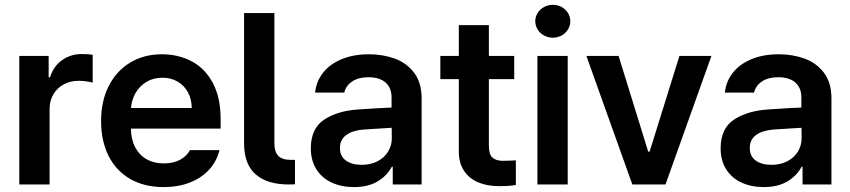

<svg xmlns="http://www.w3.org/2000/svg" viewBox="-20 -761 3507 792"><path d="M59.6 -530.3H180.7V-442.4H186.5Q200.2 -487.3 235.8 -512.7Q271.5 -538.1 317.4 -538.1Q344.7 -538.1 362.3 -535.2V-419.9Q354 -422.9 336.9 -425.3Q319.8 -427.7 304.7 -427.7Q270.5 -427.7 243.2 -413.1Q215.8 -398.4 200.2 -372.1Q184.6 -345.7 184.6 -312.5V0H59.6Z M397 -261.7Q397 -343.3 428.2 -405.5Q459.5 -467.8 516.4 -502.4Q573.2 -537.1 647.9 -537.1Q715.3 -537.1 770.3 -508.3Q825.2 -479.5 857.7 -419.2Q890.1 -358.9 890.1 -269.5V-230.5H520Q520.5 -186 537.6 -153.6Q554.7 -121.1 585 -104Q615.2 -86.9 655.8 -86.9Q695.3 -86.9 723.1 -102.1Q751 -117.2 763.2 -141.6H885.3Q874 -95.7 842.8 -61.3Q811.5 -26.9 763.4 -8.1Q715.3 10.7 654.8 10.7Q575.7 10.7 517.3 -22.7Q459 -56.2 428 -117.7Q397 -179.2 397 -261.7ZM771 -315.4Q770.5 -351.6 755.4 -379.9Q740.2 -408.2 712.9 -424.3Q685.5 -440.4 649.9 -440.4Q613.3 -440.4 584.7 -423.6Q556.2 -406.7 539.6 -378.2Q522.9 -349.6 520.5 -315.4Z M1179.2 -101.6H1196.8V-1Q1188 0 1171.4 0Q1082 0 1034.4 -42Q986.8 -84 986.8 -168.9V-707H1111.8V-169.9Q1111.8 -135.3 1127.7 -118.4Q1143.6 -101.6 1179.2 -101.6Z M1459.5 -309.6Q1543.9 -315.4 1595.2 -317.4V-359.4Q1595.2 -398.9 1570.3 -420.7Q1545.4 -442.4 1499.5 -442.4Q1459 -442.4 1433.1 -425.3Q1407.2 -408.2 1399.9 -378.9H1279.8Q1284.2 -424.3 1312 -460.2Q1339.8 -496.1 1388.7 -516.6Q1437.5 -537.1 1502.4 -537.1Q1558.1 -537.1 1607.2 -519.8Q1656.2 -502.4 1687.7 -461.7Q1719.2 -420.9 1719.2 -354.5V0H1600.1V-73.2H1596.2Q1576.7 -36.1 1537.6 -12.7Q1498.5 10.7 1439.9 10.7Q1388.7 10.7 1348.4 -7.8Q1308.1 -26.4 1285.2 -62.5Q1262.2 -98.6 1262.2 -149.4Q1262.2 -231.4 1317.6 -267.8Q1373 -304.2 1459.5 -309.6ZM1472.2 -81.1Q1508.8 -81.1 1537.1 -95.7Q1565.4 -110.4 1580.8 -135.5Q1596.2 -160.6 1596.2 -190.4L1595.7 -233.9L1479 -226.6Q1433.1 -222.7 1407.7 -203.6Q1382.3 -184.6 1382.3 -150.4Q1382.3 -116.7 1406.7 -98.9Q1431.2 -81.1 1472.2 -81.1Z M2101.1 -434.6H1996.6V-159.2Q1996.6 -124 2011.5 -110.8Q2026.4 -97.7 2053.2 -97.7Q2076.7 -97.7 2107.9 -99.6V2Q2083.5 6.8 2037.6 6.8Q1989.3 6.8 1951.9 -9Q1914.6 -24.9 1893.3 -57.6Q1872.1 -90.3 1872.6 -138.7V-434.6H1796.4V-530.3H1872.6V-657.2H1996.6V-530.3H2101.1Z M2196.8 -530.3H2321.8V0H2196.8ZM2188 -673.8Q2188 -691.9 2197.8 -707.5Q2207.5 -723.1 2224.4 -732.2Q2241.2 -741.2 2260.3 -741.2Q2279.8 -741.2 2296.4 -732.2Q2313 -723.1 2322.8 -707.5Q2332.5 -691.9 2332.5 -673.8Q2332.5 -655.3 2322.8 -639.4Q2313 -623.5 2296.4 -614.5Q2279.8 -605.5 2260.3 -605.5Q2241.2 -605.5 2224.4 -614.5Q2207.5 -623.5 2197.8 -639.4Q2188 -655.3 2188 -673.8Z M2725.1 0H2588.4L2398.9 -530.3H2531.7L2653.8 -135.7H2659.7L2782.7 -530.3H2914.6Z M3149.9 -309.6Q3234.4 -315.4 3285.6 -317.4V-359.4Q3285.6 -398.9 3260.7 -420.7Q3235.8 -442.4 3189.9 -442.4Q3149.4 -442.4 3123.5 -425.3Q3097.7 -408.2 3090.3 -378.9H2970.2Q2974.6 -424.3 3002.4 -460.2Q3030.3 -496.1 3079.1 -516.6Q3127.9 -537.1 3192.9 -537.1Q3248.5 -537.1 3297.6 -519.8Q3346.7 -502.4 3378.2 -461.7Q3409.7 -420.9 3409.7 -354.5V0H3290.5V-73.2H3286.6Q3267.1 -36.1 3228 -12.7Q3189 10.7 3130.4 10.7Q3079.1 10.7 3038.8 -7.8Q2998.5 -26.4 2975.6 -62.5Q2952.6 -98.6 2952.6 -149.4Q2952.6 -231.4 3008.1 -267.8Q3063.5 -304.2 3149.9 -309.6ZM3162.6 -81.1Q3199.2 -81.1 3227.5 -95.7Q3255.9 -110.4 3271.2 -135.5Q3286.6 -160.6 3286.6 -190.4L3286.1 -233.9L3169.4 -226.6Q3123.5 -222.7 3098.1 -203.6Q3072.8 -184.6 3072.8 -150.4Q3072.8 -116.7 3097.2 -98.9Q3121.6 -81.1 3162.6 -81.1Z"/></svg>

Font: Pretendard GOV SemiBold
Style: Regular
Weight: 600
Designer: Base glyphs from Inter by Rasmus Andersson; Hangeul glyphs from Noto Sans CJK(Source Han Sans) by Jang Soo-young and Kan
Foundry: Kil Hyung-jin
Version: Version 1.309